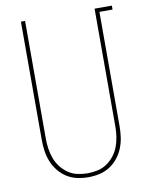

<svg xmlns="http://www.w3.org/2000/svg" viewBox="-84 -796 668 865"><g transform="rotate(-10 250.0 -363.5)"><path d="M250 8Q224 8 199 2.5Q174 -3 152.5 -16.5Q131 -30 114.5 -50.5Q98 -71 88.5 -95Q79 -119 75.5 -144Q72 -169 72 -195V-735H91V-195Q91 -172 94.5 -149Q98 -126 106 -104.5Q114 -83 128.5 -64.5Q143 -46 162 -33Q181 -20 204 -15Q227 -10 250 -10Q273 -10 296 -15Q319 -20 338 -33Q357 -46 371.5 -64.5Q386 -83 394 -104.5Q402 -126 405.5 -149Q409 -172 409 -195V-735H488V-717H428V-195Q428 -169 424.5 -144Q421 -119 411.5 -95Q402 -71 385.5 -50.5Q369 -30 347.5 -16.5Q326 -3 301 2.5Q276 8 250 8Z"/></g></svg>

Font: Iosevka Thin
Style: Regular
Weight: 100
Monospace: yes
Designer: Belleve Invis
Foundry: Belleve Invis
Version: Version 32.5.0; ttfautohint (v1.8.4)